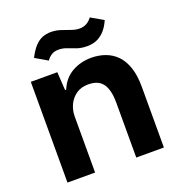

<svg xmlns="http://www.w3.org/2000/svg" viewBox="-133 -849 896 960"><g transform="rotate(-20 315.0 -369.0)"><path d="M63 0V-536H204L210 -439H216Q238 -493 284 -519.5Q330 -546 387 -546Q427 -546 461.5 -533.5Q496 -521 521.5 -495Q547 -469 561.5 -426.5Q576 -384 576 -324V0H429V-292Q429 -337 418.5 -367Q408 -397 386 -411.5Q364 -426 328 -426Q290 -426 264 -408Q238 -390 224 -361Q210 -332 210 -298V0ZM391 -607Q359 -607 335 -615.5Q311 -624 290.5 -632Q270 -640 247 -640Q226 -640 211 -631Q196 -622 184 -605L119 -643Q138 -680 157 -700Q176 -720 197 -728Q218 -736 241 -736Q268 -736 292.5 -728Q317 -720 340 -711.5Q363 -703 385 -703Q404 -703 420.5 -711.5Q437 -720 450 -738L516 -700Q500 -664 480 -644Q460 -624 438 -615.5Q416 -607 391 -607Z"/></g></svg>

Font: Mona Sans ExtraLight
Style: Bold
Weight: 700
Version: Version 2.000